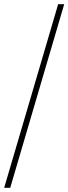

<svg xmlns="http://www.w3.org/2000/svg" viewBox="-20 -780 328 921"><path d="M0 121 259 -760H288L29 121Z"/></svg>

Font: Noto Serif Thai Thin
Style: Regular
Weight: 250
Version: Version 2.001